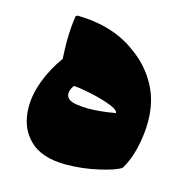

<svg xmlns="http://www.w3.org/2000/svg" viewBox="-83 -560 658 677"><g transform="rotate(15 246.0 -222.0)"><path d="M456 -183Q456 -138 445 -89Q434 -40 412 -4Q392 10 333 23.5Q274 37 214 37Q125 37 80.5 -8Q36 -53 36 -126Q36 -172 55 -222.5Q74 -273 108 -320Q106 -358 106 -380Q106 -433 113 -477L119 -481Q252 -479 339 -412Q393 -373 424.5 -315.5Q456 -258 456 -183ZM236 -174Q284 -174 339 -184Q339 -196 305 -208.5Q271 -221 229 -229.5Q187 -238 171 -238Q159 -222 159 -208Q159 -182 200 -177Q221 -174 236 -174Z"/></g></svg>

Font: Lalezar
Style: Regular
Weight: 400
Designer: Borna Izadpanah
Foundry: Borna Izadpanah
Version: Version 1.003;November 28, 2018;FontCreator 11.5.0.2421 64-b